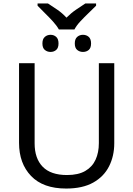

<svg xmlns="http://www.w3.org/2000/svg" viewBox="-20 -1079 771 1109"><path d="M320 -909Q307 -932 285 -956Q263 -980 239 -1003.5Q215 -1027 197 -1046V-1059H257Q283 -1042 311 -1023Q339 -1004 364 -977Q391 -1004 419 -1023Q447 -1042 473 -1059H535V-1046Q516 -1027 491.5 -1003.5Q467 -980 444.5 -956Q422 -932 410 -909ZM272 -779Q253 -779 239 -790.5Q225 -802 225 -828Q225 -854 239 -866Q253 -878 272 -878Q291 -878 304.5 -866Q318 -854 318 -828Q318 -802 304.5 -790.5Q291 -779 272 -779ZM459 -779Q440 -779 426 -790.5Q412 -802 412 -828Q412 -854 426 -866Q440 -878 459 -878Q479 -878 492.5 -866Q506 -854 506 -828Q506 -802 492.5 -790.5Q479 -779 459 -779ZM640 -252Q640 -178 610 -118.5Q580 -59 518.5 -24.5Q457 10 362 10Q229 10 159.5 -62.5Q90 -135 90 -254V-714H180V-251Q180 -164 226.5 -116Q273 -68 367 -68Q432 -68 472.5 -91.5Q513 -115 532 -156.5Q551 -198 551 -252V-714H640Z"/></svg>

Font: Noto Sans Ambassadori
Style: Regular
Weight: 400
Designer: Monotype Design Team
Foundry: Monotype Imaging Inc.
Version: Version 2.013